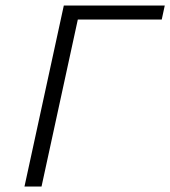

<svg xmlns="http://www.w3.org/2000/svg" viewBox="-20 -678 619 698"><path d="M69 0 212 -658H274L131 0ZM229 -607 241 -658H579L568 -607Z"/></svg>

Font: Ysabeau Infant Light
Style: Italic
Weight: 300
Italic angle: -12°
Designer: Christian Thalmann (Catharsis Fonts)
Version: Version 2.001;gftools[0.9.30]; featfreeze: ss01,ss02,lnum